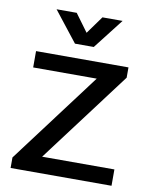

<svg xmlns="http://www.w3.org/2000/svg" viewBox="-82 -784 664 845"><g transform="rotate(10 250.0 -361.5)"><path d="M24 0V-47L329 -453H45V-526H458V-480L152 -73H475V0ZM208 -588 102 -723H192L250 -644L307 -723H397L292 -588Z"/></g></svg>

Font: Archivo VF Beta
Style: Regular
Weight: 400
Designer: Hector Gatti
Foundry: Omnibus-Type
Version: Version 1.002